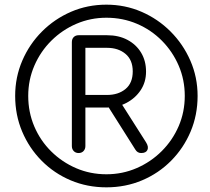

<svg xmlns="http://www.w3.org/2000/svg" viewBox="-20 -803 899 823"><path d="M317 -147Q304 -147 296 -155.5Q288 -164 288 -177V-622Q288 -636 296 -644Q304 -652 317 -652H439Q489 -652 526.5 -632Q564 -612 585 -577Q606 -542 606 -496Q606 -451 583 -416.5Q560 -382 522 -362Q484 -342 439 -342H346V-177Q346 -164 338 -155.5Q330 -147 317 -147ZM585 -147Q569 -147 560 -162L426 -374L482 -388L606 -193Q618 -174 612 -160.5Q606 -147 585 -147ZM346 -396H439Q487 -396 518 -421.5Q549 -447 549 -497Q549 -546 518 -572Q487 -598 439 -598H346ZM436 0Q354 0 283 -30Q212 -60 158.5 -114Q105 -168 75 -239Q45 -310 45 -392Q45 -472 75.5 -543Q106 -614 160 -668Q214 -722 284.5 -752.5Q355 -783 436 -783Q516 -783 586.5 -752.5Q657 -722 711 -668Q765 -614 796 -543Q827 -472 827 -392Q827 -310 797 -239Q767 -168 713.5 -114Q660 -60 589 -30Q518 0 436 0ZM436 -56Q505 -56 566 -82.5Q627 -109 673.5 -155.5Q720 -202 746 -262.5Q772 -323 772 -392Q772 -461 746 -521.5Q720 -582 674 -628.5Q628 -675 567 -701Q506 -727 436 -727Q368 -727 307.5 -701Q247 -675 200.5 -629Q154 -583 127.5 -522Q101 -461 101 -392Q101 -322 127 -261Q153 -200 199.5 -154Q246 -108 306.5 -82Q367 -56 436 -56Z"/></svg>

Font: ComfortaaLight
Style: Regular
Weight: 300
Designer: Johan Aakerlund
Foundry: Johan Aakerlund
Version: Version 3.104; ttfautohint (v1.8.1.43-b0c9)